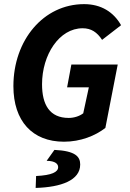

<svg xmlns="http://www.w3.org/2000/svg" viewBox="-20 -684 640 943"><path d="M294.2 12C375.7 12 448.1 -17.2 497.5 -55.7L558.2 -367.1H330.5L309.6 -255.2H416.4L388.8 -127.5C371 -113.8 344.3 -104.8 317.5 -104.8C223.6 -104.8 186.5 -170 186.5 -270.1C186.5 -415.4 271 -545.2 385.8 -545.2C428 -545.2 456.8 -525.8 481.4 -488.2L574.6 -560.2C538 -624.8 476.8 -663.7 393 -663.7C193.3 -663.7 45.8 -486.5 45.8 -260.9C45.8 -89.4 138.9 12 294.2 12ZM155.1 239C280.6 235.5 373.9 201.5 373.9 124C373.9 85.8 351.3 57.1 247.3 52.2L209.1 105.8C252.4 106.4 265.6 121.8 265.6 136.9C265.6 160.8 235.1 176.8 157.3 180.5L155.1 239Z"/></svg>

Font: Source Code Variable
Style: Italic
Weight: 400
Italic angle: -11°
Monospace: yes
Designer: Paul D. Hunt, Teo Tuominen
Foundry: Adobe Systems Incorporated
Version: Version 1.005;PS 1.0;hotconv 16.6.54;makeotf.lib2.5.65590